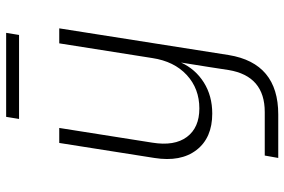

<svg xmlns="http://www.w3.org/2000/svg" viewBox="-174 -594 947 640"><g transform="rotate(-90 300.0 -273.5)"><path d="M94 180 102 135H247Q367 135 387 15L397 -50L412 -144Q390 -96 345.5 -68Q301 -40 242 -40Q161 -40 120.5 -92.5Q80 -145 94 -233L144 -550H194L145 -240Q133 -166 164 -124.5Q195 -83 259 -83Q325 -83 370.5 -125Q416 -167 427 -240L476 -550H526L437 15Q410 180 239 180ZM224 -684 231 -727H511L504 -684Z"/></g></svg>

Font: JetBrains Mono NL Thin
Style: Italic
Weight: 100
Italic angle: -9°
Monospace: yes
Designer: Philipp Nurullin, Konstantin Bulenkov
Foundry: JetBrains
Version: Version 2.305; ttfautohint (v1.8.4.7-5d5b)